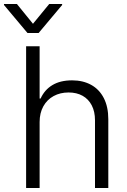

<svg xmlns="http://www.w3.org/2000/svg" viewBox="-59 -938 632 958"><path d="M138.7 0H71.3V-707H138.7V-446.3H143.6Q163.1 -489.7 202.4 -513.4Q241.7 -537.1 300.8 -537.1Q355 -537.1 395.8 -514.6Q436.5 -492.2 459 -448.5Q481.4 -404.8 481.4 -342.8V0H415V-337.9Q415 -380.9 398.9 -412.1Q382.8 -443.4 353.3 -460Q323.7 -476.6 283.2 -476.6Q241.2 -476.6 208.5 -458.7Q175.8 -440.9 157.2 -407.5Q138.7 -374 138.7 -329.1ZM105.5 -819.3 186.5 -918H251V-913.1L133.8 -773.4H78.1L-39.1 -913.1V-918H25.4Z"/></svg>

Font: Pretendard GOV Light
Style: Regular
Weight: 300
Designer: Base glyphs from Inter by Rasmus Andersson; Hangeul glyphs from Noto Sans CJK(Source Han Sans) by Jang Soo-young and Kan
Foundry: Kil Hyung-jin
Version: Version 1.309